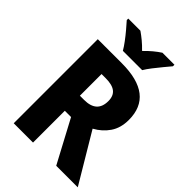

<svg xmlns="http://www.w3.org/2000/svg" viewBox="-267 -1042 1153 1153"><g transform="rotate(45 310.0 -465.5)"><path d="M280 -714Q551 -714 551 -503Q551 -435 519 -388Q487 -341 434 -312L620 0H437L293 -270H240V0H76V-714ZM275 -582H240V-398H276Q384 -398 384 -496Q384 -540 357.5 -561Q331 -582 275 -582ZM232 -771Q220 -792 199.5 -819.5Q179 -847 157 -873Q135 -899 118 -918V-931H221Q244 -915 267 -896Q290 -877 314 -852Q338 -877 361.5 -896.5Q385 -916 408 -931H510V-918Q494 -899 472.5 -873Q451 -847 430 -820Q409 -793 396 -771Z"/></g></svg>

Font: Noto Sans Arabic SemCond ExtBd
Style: Regular
Weight: 800
Width: 4
Designer: Monotype Design Team, Nadine Chahine, Nizar Qandah and Khaled Hosny
Foundry: Monotype Imaging Inc.
Version: Version 2.012; ttfautohint (v1.8.4.7-5d5b)